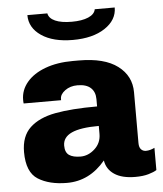

<svg xmlns="http://www.w3.org/2000/svg" viewBox="-53 -786 717 843"><g transform="rotate(-5 305.5 -364.5)"><path d="M536 -361V-137Q536 -118 544.5 -109Q553 -100 566 -100Q584 -100 604 -110V-12Q592 -4 568 3Q544 10 510 10Q451 10 417.5 -12.5Q384 -35 378 -74Q308 10 209 10Q131 10 81.5 -21Q32 -52 32 -141Q32 -211 72 -248.5Q112 -286 184 -299.5Q256 -313 369 -313V-345Q369 -377 349.5 -395Q330 -413 291 -413Q259 -413 236.5 -396.5Q214 -380 214 -360V-354H49Q48 -359 48 -370Q48 -413 77 -447.5Q106 -482 158.5 -501.5Q211 -521 280 -521H307Q419 -521 477.5 -477Q536 -433 536 -361ZM210 -154Q210 -124 227.5 -112Q245 -100 278 -100Q312 -100 340.5 -126Q369 -152 369 -192V-227Q288 -227 249 -209Q210 -191 210 -154ZM99 -739H187Q191 -717 218 -705Q245 -693 291 -693Q336 -693 364 -705Q392 -717 396 -739H484Q484 -684 430.5 -648.5Q377 -613 289 -613Q202 -613 150.5 -648Q99 -683 99 -739Z"/></g></svg>

Font: Chivo ExtraBold
Style: Regular
Weight: 800
Designer: Hector Gatti
Foundry: Omnibus-Type
Version: Version 1.007